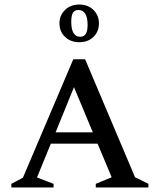

<svg xmlns="http://www.w3.org/2000/svg" viewBox="-20 -826 704 846"><path d="M30 0V-16L81 -43L303 -565H355L575 -45L634 -16V0H402V-16L472 -45L410 -193H204L143 -44L216 -16V0ZM225 -243H389L306 -442ZM329 -806Q368 -806 392 -782Q416 -758 416 -723Q416 -687 392 -663.5Q368 -640 329 -640Q291 -640 266.5 -663.5Q242 -687 242 -723Q242 -758 266.5 -782Q291 -806 329 -806ZM325 -782Q309 -782 301.5 -770Q294 -758 294 -730Q294 -664 334 -664Q366 -664 366 -716Q366 -782 325 -782Z"/></svg>

Font: Spectral SC Medium
Style: Regular
Weight: 500
Designer: Jean-Baptiste Levee
Foundry: Production Type
Version: Version 2.001